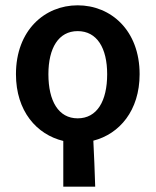

<svg xmlns="http://www.w3.org/2000/svg" viewBox="-20 -524 585 722"><path d="M272 -79C200 -79 162 -144 162 -245C162 -343 200 -407 272 -407C345 -407 383 -343 383 -245C383 -144 345 -79 272 -79ZM218 178H338C336 114 334 65 331 5C429 -20 505 -108 505 -245C505 -410 397 -504 272 -504C148 -504 40 -410 40 -245C40 -106 118 -18 218 6Z"/></svg>

Font: Source Sans Pro Semibold
Style: Regular
Weight: 600
Designer: Paul D. Hunt
Foundry: Adobe Systems Incorporated
Version: Version 3.006;hotconv 1.0.111;makeotfexe 2.5.65597